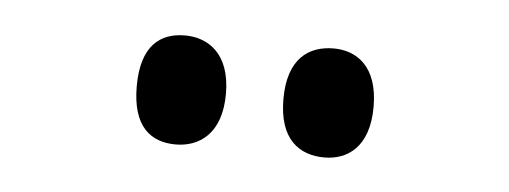

<svg xmlns="http://www.w3.org/2000/svg" viewBox="-26 -789 512 193"><g transform="rotate(5 230.5 -692.0)"><path d="M305 -637C328 -637 350 -651 350 -692C350 -733 328 -747 305 -747C280 -747 259 -733 259 -692C259 -651 280 -637 305 -637ZM155 -637C178 -637 201 -651 201 -692C201 -733 178 -747 155 -747C130 -747 111 -733 111 -692C111 -651 130 -637 155 -637Z"/></g></svg>

Font: Noto Serif Ethiopic ExtraCondensed Medium
Style: Regular
Weight: 500
Width: 2
Designer: Monotype Design Team
Foundry: Monotype Imaging Inc.
Version: Version 2.102